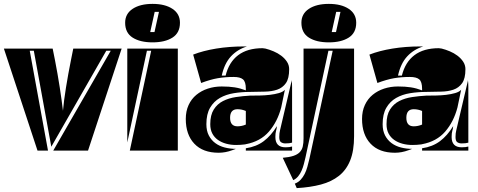

<svg xmlns="http://www.w3.org/2000/svg" viewBox="-22 -775 2458 988"><path d="M252 0 548 -514H525L242 -20L152 -514H131L225 0H171L-2 -525H249L261 -465Q268 -430 274 -394.5Q280 -359 285.5 -325Q291 -291 295 -260Q299 -229 302 -205Q304 -229 308 -259.5Q312 -290 317.5 -324.5Q323 -359 329.5 -394.5Q336 -430 343 -465L355 -525H604L431 0Z M756 -514H734L633 -42V-525H893V0H646ZM904 -658Q904 -606 865.5 -581.5Q827 -557 763 -557Q699 -557 660.5 -581.5Q622 -606 622 -658Q622 -704 660.5 -729.5Q699 -755 763 -755Q827 -755 865.5 -729.5Q904 -704 904 -658ZM751 -610H773L796 -714H774Z M1139 -386Q1156 -455 1203.5 -491Q1251 -527 1329 -527L1344 -525Q1364 -520 1385.5 -511Q1407 -502 1425 -488.5Q1443 -475 1454.5 -457.5Q1466 -440 1466 -419Q1466 -371 1449 -347Q1432 -323 1404 -313.5Q1376 -304 1339.5 -303.5Q1303 -303 1264 -302Q1222 -302 1181.5 -295.5Q1141 -289 1109.5 -271Q1078 -253 1059 -220.5Q1040 -188 1040 -136Q1040 -102 1052.5 -78Q1065 -54 1086 -38.5Q1107 -23 1134.5 -16Q1162 -9 1192 -9L1173 -2Q1138 11 1103 11Q1022 11 978 -35.5Q934 -82 934 -163Q934 -203 948.5 -234.5Q963 -266 988.5 -287Q1014 -308 1047.5 -319Q1081 -330 1119 -330Q1157 -330 1185.5 -325.5Q1214 -321 1243 -310V-318Q1243 -354 1228.5 -366.5Q1214 -379 1180 -379Q1136 -379 1098.5 -372.5Q1061 -366 1013 -348L972 -494Q1023 -514 1090.5 -525Q1158 -536 1233 -536H1249Q1200 -521 1166.5 -485Q1133 -449 1119 -386ZM1425 -222Q1406 -149 1362 -98Q1318 -47 1243 -33L1239 -32Q1216 -29 1193 -29Q1166 -29 1142 -35.5Q1118 -42 1099.5 -55Q1081 -68 1070.5 -88Q1060 -108 1060 -136Q1060 -183 1078 -211.5Q1096 -240 1125.5 -255Q1155 -270 1191.5 -275.5Q1228 -281 1265 -283Q1287 -283 1314 -283.5Q1341 -284 1366.5 -287Q1392 -290 1413 -296Q1434 -302 1444 -313ZM1481 -328V-41Q1469 -37 1446 -37Q1434 -37 1424.5 -43Q1415 -49 1415 -70Q1415 -81 1416 -88.5Q1417 -96 1419 -105L1478 -356Q1478 -358 1478.5 -359.5Q1479 -361 1479 -363Q1480 -355 1480.5 -346Q1481 -337 1481 -328ZM1243 0V-12Q1297 -20 1335 -48.5Q1373 -77 1403 -126Q1402 -113 1398.5 -101.5Q1395 -90 1395 -70Q1395 -17 1447 -17Q1468 -17 1481 -21V0ZM1243 -204Q1222 -213 1200 -213Q1162 -213 1162 -169Q1162 -125 1200 -125Q1222 -125 1243 -134Z M1690 -514H1668L1550 35Q1546 52 1541.5 69.5Q1537 87 1530 103Q1523 119 1512.5 132Q1502 145 1487 152L1433 37Q1467 34 1488 27Q1509 20 1520.5 8Q1532 -4 1536 -21.5Q1540 -39 1540 -63V-525H1800V-74Q1800 1 1780 50.5Q1760 100 1722 130Q1684 160 1629.5 174.5Q1575 189 1505 193L1495 170Q1513 163 1525 150Q1537 137 1545.5 120.5Q1554 104 1559.5 84Q1565 64 1570 43ZM1811 -658Q1811 -606 1772.5 -581.5Q1734 -557 1670 -557Q1606 -557 1567.5 -581.5Q1529 -606 1529 -658Q1529 -704 1567.5 -729.5Q1606 -755 1670 -755Q1734 -755 1772.5 -729.5Q1811 -704 1811 -658ZM1685 -610H1707L1730 -714H1708Z M2046 -386Q2063 -455 2110.5 -491Q2158 -527 2236 -527L2251 -525Q2271 -520 2292.5 -511Q2314 -502 2332 -488.5Q2350 -475 2361.5 -457.5Q2373 -440 2373 -419Q2373 -371 2356 -347Q2339 -323 2311 -313.5Q2283 -304 2246.5 -303.5Q2210 -303 2171 -302Q2129 -302 2088.5 -295.5Q2048 -289 2016.5 -271Q1985 -253 1966 -220.5Q1947 -188 1947 -136Q1947 -102 1959.5 -78Q1972 -54 1993 -38.5Q2014 -23 2041.5 -16Q2069 -9 2099 -9L2080 -2Q2045 11 2010 11Q1929 11 1885 -35.5Q1841 -82 1841 -163Q1841 -203 1855.5 -234.5Q1870 -266 1895.5 -287Q1921 -308 1954.5 -319Q1988 -330 2026 -330Q2064 -330 2092.5 -325.5Q2121 -321 2150 -310V-318Q2150 -354 2135.5 -366.5Q2121 -379 2087 -379Q2043 -379 2005.5 -372.5Q1968 -366 1920 -348L1879 -494Q1930 -514 1997.5 -525Q2065 -536 2140 -536H2156Q2107 -521 2073.5 -485Q2040 -449 2026 -386ZM2332 -222Q2313 -149 2269 -98Q2225 -47 2150 -33L2146 -32Q2123 -29 2100 -29Q2073 -29 2049 -35.5Q2025 -42 2006.5 -55Q1988 -68 1977.5 -88Q1967 -108 1967 -136Q1967 -183 1985 -211.5Q2003 -240 2032.5 -255Q2062 -270 2098.5 -275.5Q2135 -281 2172 -283Q2194 -283 2221 -283.5Q2248 -284 2273.5 -287Q2299 -290 2320 -296Q2341 -302 2351 -313ZM2388 -328V-41Q2376 -37 2353 -37Q2341 -37 2331.5 -43Q2322 -49 2322 -70Q2322 -81 2323 -88.5Q2324 -96 2326 -105L2385 -356Q2385 -358 2385.5 -359.5Q2386 -361 2386 -363Q2387 -355 2387.5 -346Q2388 -337 2388 -328ZM2150 0V-12Q2204 -20 2242 -48.5Q2280 -77 2310 -126Q2309 -113 2305.5 -101.5Q2302 -90 2302 -70Q2302 -17 2354 -17Q2375 -17 2388 -21V0ZM2150 -204Q2129 -213 2107 -213Q2069 -213 2069 -169Q2069 -125 2107 -125Q2129 -125 2150 -134Z"/></svg>

Font: J.M. Nexus Grotesque
Style: Regular
Weight: 900
Designer: deFharo
Foundry: deFharo
Version: Version 3.003